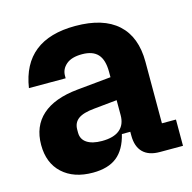

<svg xmlns="http://www.w3.org/2000/svg" viewBox="-87 -631 727 727"><g transform="rotate(-15 276.5 -267.0)"><path d="M28 -142Q28 -215 75.5 -257.5Q123 -300 215 -309L348 -322V-343Q348 -390 328 -412Q308 -434 266 -434Q225 -434 204 -416Q183 -398 183 -372V-362H39Q67 -544 269 -544Q378 -544 434.5 -493Q491 -442 491 -344V-103H546V0H455Q412 0 389.5 -22.5Q367 -45 367 -88V-103H334Q320 -45 285.5 -17.5Q251 10 191 10Q116 10 72 -30.5Q28 -71 28 -142ZM255 -97Q301 -97 324.5 -116.5Q348 -136 348 -173V-232L258 -223Q214 -219 194.5 -204.5Q175 -190 175 -163V-151Q175 -125 196 -111Q217 -97 255 -97Z"/></g></svg>

Font: Mozilla Headline BETA
Style: Bold
Weight: 700
Designer: Studio DRAMA
Foundry: Studio DRAMA
Version: Version 0.100